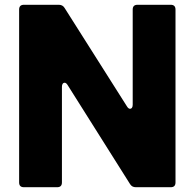

<svg xmlns="http://www.w3.org/2000/svg" viewBox="-20 -783 814 803"><path d="M80 0Q60 0 60 -20V-743Q60 -763 80 -763H226Q242 -763 250 -750L511 -338Q517 -328 524 -328Q529 -328 532 -332.5Q535 -337 535 -345V-743Q535 -763 555 -763H694Q714 -763 714 -743V-20Q714 0 694 0H548Q532 0 524 -13L263 -427Q257 -437 250 -437Q245 -437 242 -432.5Q239 -428 239 -420V-20Q239 0 219 0Z"/></svg>

Font: Open Sauce Two Black
Style: Regular
Weight: 900
Designer: Alfredo Marco Pradil
Foundry: Creative Sauce Fz LLC
Version: Version 1.477